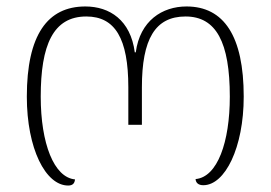

<svg xmlns="http://www.w3.org/2000/svg" viewBox="-20 -566 837 594"><path d="M191 8C205 8 211 1 212 -11C147 -17 106 -122 106 -267C106 -426 144 -515 247 -515C336 -515 377 -447 377 -296V-180H419V-296C419 -445 460 -515 554 -515C649 -515 691 -435 691 -267C691 -127 653 -18 585 -12C586 0 594 7 609 7C676 7 734 -109 734 -267C734 -454 673 -546 557 -546C482 -546 413 -502 400 -404H397C384 -504 319 -546 244 -546C127 -546 63 -458 63 -267C63 -106 121 8 191 8Z"/></svg>

Font: Noto Serif Georgian ExtraLight
Style: Regular
Weight: 200
Designer: Monotype Design Team, Akaki Razmadze
Foundry: Google LLC
Version: Version 2.003